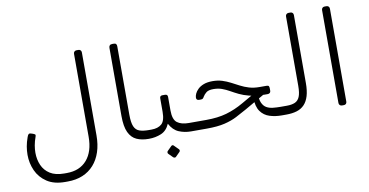

<svg xmlns="http://www.w3.org/2000/svg" viewBox="-87 -992 2774 1443"><g transform="rotate(-10 1300.0 -270.0)"><path d="M304 210Q220 210 166 174Q112 138 86.5 81Q61 24 61 -39Q61 -71 66.5 -103Q72 -135 85 -171Q90 -186 96 -191.5Q102 -197 112 -194L128 -189Q139 -185 144 -181Q149 -177 145 -166Q132 -130 127 -100.5Q122 -71 122 -45Q122 7 141 50.5Q160 94 201 120Q242 146 308 146H328Q427 146 482 82.5Q537 19 537 -94V-727Q537 -737 543.5 -743.5Q550 -750 560 -750H574Q585 -750 591 -743.5Q597 -737 597 -727V-94Q597 -24 578.5 32Q560 88 524.5 128Q489 168 438.5 189Q388 210 324 210Z M982 0H979Q926 0 887.5 -17.5Q849 -35 828 -79.5Q807 -124 807 -205V-725Q807 -736 813 -743Q819 -750 833 -750H844Q857 -750 862 -743.5Q867 -737 867 -727V-205Q867 -144 880 -114Q893 -84 921 -74.5Q949 -65 992 -65H997Q1012 -65 1012 -50V-30Q1012 0 982 0Z M982 0Q967 0 967 -16V-35Q967 -65 997 -65H1012Q1061 -65 1089 -89Q1117 -113 1117 -182V-285Q1117 -305 1137 -305H1157Q1177 -305 1177 -285V-182Q1177 -112 1208.5 -88.5Q1240 -65 1296 -65H1317Q1332 -65 1332 -50V-30Q1332 0 1302 0Q1253 0 1210 -18Q1167 -36 1140 -87Q1118 -36 1074.5 -18Q1031 0 982 0ZM1157 169Q1153 173 1147 172.5Q1141 172 1136 168L1104 136Q1100 132 1100 125.5Q1100 119 1104 115L1136 83Q1141 78 1146.5 78Q1152 78 1156 83L1188 115Q1193 119 1193.5 125.5Q1194 132 1189 137Z M1302 0Q1287 0 1287 -15V-35Q1287 -65 1317 -65H1429Q1518 -65 1584.5 -84Q1651 -103 1717 -141L1820 -200L1888 -179L1735 -91Q1694 -68 1653.5 -47Q1613 -26 1559 -13Q1505 0 1422 0ZM1994 0Q1945 0 1902.5 -13.5Q1860 -27 1834 -63Q1808 -99 1807 -166L1845 -195Q1845 -148 1857 -121.5Q1869 -95 1890 -83Q1911 -71 1939 -68Q1967 -65 1999 -65H2045Q2054 -65 2057 -58.5Q2060 -52 2060 -45V-25Q2060 -11 2052 -5.5Q2044 0 2030 0ZM1887 -176 1873 -179Q1818 -179 1777 -189.5Q1736 -200 1704 -215.5Q1672 -231 1644 -247Q1616 -263 1587 -273.5Q1558 -284 1522 -284Q1485 -284 1468 -270.5Q1451 -257 1441 -240Q1437 -232 1432 -227.5Q1427 -223 1415 -223H1403Q1382 -223 1382 -243Q1382 -256 1389.5 -273Q1397 -290 1414 -306.5Q1431 -323 1458.5 -333.5Q1486 -344 1526 -344Q1566 -344 1599 -333.5Q1632 -323 1662 -307.5Q1692 -292 1722.5 -276Q1753 -260 1788 -249.5Q1823 -239 1867 -239H1919Q1933 -239 1937 -233.5Q1941 -228 1941 -214V-198Q1941 -188 1935 -182Q1929 -176 1918 -176Z M2030 0Q2015 0 2015 -15V-35Q2015 -65 2045 -65Q2082 -65 2106.5 -75.5Q2131 -86 2143 -114.5Q2155 -143 2155 -198V-727Q2155 -737 2161.5 -743.5Q2168 -750 2178 -750H2192Q2203 -750 2209 -743.5Q2215 -737 2215 -727V-208Q2215 -150 2203 -110Q2191 -70 2167.5 -45.5Q2144 -21 2109.5 -10.5Q2075 0 2030 0Z M2453 5Q2443 5 2436.5 -1.5Q2430 -8 2430 -18V-727Q2430 -737 2436.5 -743.5Q2443 -750 2453 -750H2467Q2478 -750 2484 -743.5Q2490 -737 2490 -727V-18Q2490 -8 2484 -1.5Q2478 5 2467 5Z"/></g></svg>

Font: Rubik Light
Style: Regular
Weight: 300
Designer: Hubert and Fischer
Foundry: Hubert and Fischer
Version: Version 2.300;gftools[0.9.30]